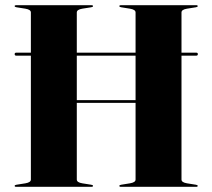

<svg xmlns="http://www.w3.org/2000/svg" viewBox="-20 -720 818 740"><path d="M276 -28Q276 -17 297 -13.5L331.5 -8Q338.5 -7 338.5 -3.5Q338.5 0 333 0H42Q36.5 0 36.5 -3.5Q36.5 -7 43.5 -8L78 -13.5Q99 -17 99 -28V-505.5H42.5Q36.5 -505.5 36.5 -511.5Q36.5 -517 42.5 -517H99V-672Q99 -683 78 -686.5L43.5 -692Q36.5 -693 36.5 -696.5Q36.5 -700 42 -700H333Q338.5 -700 338.5 -696.5Q338.5 -693 331.5 -692L297 -686.5Q276 -683 276 -672V-517H502.5V-672Q502.5 -683 481 -686.5L447 -692Q440 -693 440 -696.5Q440 -700 445.5 -700H736.5Q742 -700 742 -696.5Q742 -693 735 -692L700.5 -686.5Q679.5 -683 679.5 -672V-517H736.5Q742.5 -517 742.5 -511.5Q742.5 -505.5 736.5 -505.5H679.5V-28Q679.5 -17 700.5 -13.5L735 -8Q742 -7 742 -3.5Q742 0 736.5 0H445.5Q440 0 440 -3.5Q440 -7 447 -8L481 -13.5Q502.5 -17 502.5 -28V-323.5H276ZM276 -334H502.5V-505.5H276Z"/></svg>

Font: Fraunces 144pt S000
Style: Bold
Weight: 700
Version: Version 1.000; ttfautohint (v1.8.3)